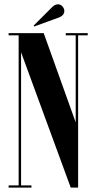

<svg xmlns="http://www.w3.org/2000/svg" viewBox="-20 -850 435 870"><path d="M19 0V-10H64.5V-690H19V-700H178L323 -295.5V-690H278V-700H377.5V-690H334V0H300.5L75.5 -613V-10H122.5V0ZM135 -730 132.5 -734 216 -817.5Q229 -830.5 243 -830.5Q258.5 -830.5 268 -814Q271.5 -807.5 271.5 -800Q271.5 -779 243.5 -769.5Z"/></svg>

Font: Imbue 100pt
Style: Bold
Weight: 700
Designer: Tyler Finck
Foundry: Etcetera Type Company
Version: Version 1.102; ttfautohint (v1.8.3)